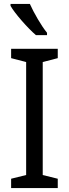

<svg xmlns="http://www.w3.org/2000/svg" viewBox="-20 -1057 354 984"><path d="M133 -1037H34V-1027C55 -989 123 -912 164 -877H221V-889C192 -924 153 -992 133 -1037ZM276 -93V-141L199 -160V-739L276 -759V-807H37V-759L114 -739V-160L37 -141V-93Z"/></svg>

Font: Noto Sans Kannada UI SemiCondensed SemiBold
Style: Regular
Weight: 600
Width: 4
Designer: Jelle Bosma - Monotype Design Team
Foundry: Monotype Imaging Inc.
Version: Version 2.006